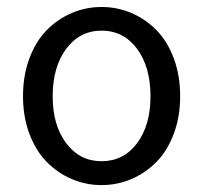

<svg xmlns="http://www.w3.org/2000/svg" viewBox="-20 -518 582 550"><path d="M45.9 -242.2Q45.9 -301.8 64.2 -350.8Q82.5 -399.9 113.8 -431.6Q145 -463.4 185.5 -480.7Q226.1 -498 271 -498Q315.9 -498 356.4 -480.7Q397 -463.4 428.2 -431.6Q459.5 -399.9 477.8 -350.8Q496.1 -301.8 496.1 -242.2Q496.1 -183.6 477.8 -134.8Q459.5 -85.9 428.2 -54.2Q397 -22.5 356.4 -5.1Q315.9 12.2 271 12.2Q226.1 12.2 185.5 -5.1Q145 -22.5 113.8 -54.2Q82.5 -85.9 64.2 -134.8Q45.9 -183.6 45.9 -242.2ZM271 -56.2Q334 -56.2 372.6 -107.7Q411.1 -159.2 411.1 -242.2Q411.1 -326.2 372.6 -378.2Q334 -430.2 271 -430.2Q208.5 -430.2 169.7 -378.2Q130.9 -326.2 130.9 -242.2Q130.9 -159.2 169.7 -107.7Q208.5 -56.2 271 -56.2Z"/></svg>

Font: Riemann
Style: Regular
Weight: 400
Designer: Paul D. Hunt
Foundry: Adobe Systems Incorporated
Version: Version 2.020;PS 2.0;hotconv 1.0.86;makeotf.lib2.5.63406